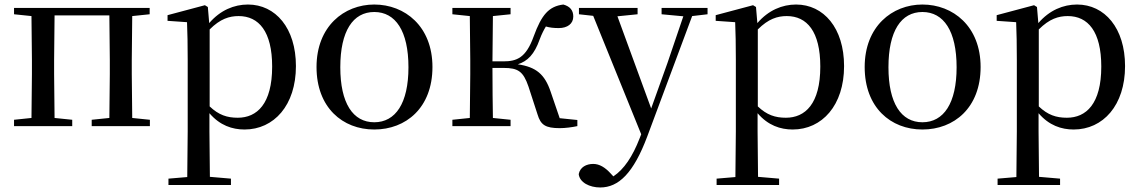

<svg xmlns="http://www.w3.org/2000/svg" viewBox="-20 -557 5034 848"><path d="M42 -494 119 -486 121 -292V-230L119 -36L42 -28V0H299V-28L221 -36L219 -230V-292L221 -489H463L465 -292V-230L463 -36L385 -28V0H642V-28L564 -36L562 -230V-292L564 -486L641 -494V-522H42Z M1060 15C1190 15 1287 -92 1287 -265C1287 -433 1197 -537 1075 -537C1014 -537 953 -512 904 -455L898 -526L885 -534L720 -490V-465L806 -459C808 -410 809 -361 809 -293V23L807 225L724 232V260H1000V232L907 224L905 23V-57C951 -3 1006 15 1060 15ZM906 -427C953 -474 993 -486 1034 -486C1123 -486 1182 -418 1182 -263C1182 -98 1115 -37 1030 -37C983 -37 946 -49 906 -87Z M1633 15C1773 15 1890 -81 1890 -261C1890 -441 1768 -537 1633 -537C1499 -537 1378 -440 1378 -261C1378 -82 1493 15 1633 15ZM1633 -17C1539 -17 1483 -101 1483 -260C1483 -420 1539 -504 1633 -504C1727 -504 1784 -420 1784 -260C1784 -101 1727 -17 1633 -17Z M2354 -52C2368 -5 2389 9 2453 9C2476 9 2507 5 2530 0V-27L2452 -35L2412 -152C2386 -229 2348 -261 2267 -273C2310 -287 2340 -316 2364 -384C2373 -408 2382 -425 2391 -440C2408 -435 2425 -433 2448 -433C2486 -433 2512 -452 2512 -484C2512 -512 2497 -529 2468 -537C2404 -529 2372 -492 2337 -396C2303 -301 2262 -286 2203 -286H2155L2157 -486L2235 -494V-522H1978V-494L2055 -486L2057 -292V-230L2055 -36L1978 -28V0H2235V-28L2157 -36C2156 -92 2155 -178 2155 -257H2204C2268 -257 2291 -242 2314 -175Z M2902 -494 2998 -485 2928 -279 2856 -78 2707 -485 2796 -494V-522H2537V-494L2600 -487L2812 36L2805 54C2774 134 2736 191 2689 222L2676 208C2653 183 2628 167 2600 167C2570 167 2542 181 2536 212C2540 249 2584 271 2631 271C2712 271 2778 208 2839 45L3037 -486L3105 -494V-522H2902Z M3481 15C3611 15 3708 -92 3708 -265C3708 -433 3618 -537 3496 -537C3435 -537 3374 -512 3325 -455L3319 -526L3306 -534L3141 -490V-465L3227 -459C3229 -410 3230 -361 3230 -293V23L3228 225L3145 232V260H3421V232L3328 224L3326 23V-57C3372 -3 3427 15 3481 15ZM3327 -427C3374 -474 3414 -486 3455 -486C3544 -486 3603 -418 3603 -263C3603 -98 3536 -37 3451 -37C3404 -37 3367 -49 3327 -87Z M4054 15C4194 15 4311 -81 4311 -261C4311 -441 4189 -537 4054 -537C3920 -537 3799 -440 3799 -261C3799 -82 3914 15 4054 15ZM4054 -17C3960 -17 3904 -101 3904 -260C3904 -420 3960 -504 4054 -504C4148 -504 4205 -420 4205 -260C4205 -101 4148 -17 4054 -17Z M4722 15C4852 15 4949 -92 4949 -265C4949 -433 4859 -537 4737 -537C4676 -537 4615 -512 4566 -455L4560 -526L4547 -534L4382 -490V-465L4468 -459C4470 -410 4471 -361 4471 -293V23L4469 225L4386 232V260H4662V232L4569 224L4567 23V-57C4613 -3 4668 15 4722 15ZM4568 -427C4615 -474 4655 -486 4696 -486C4785 -486 4844 -418 4844 -263C4844 -98 4777 -37 4692 -37C4645 -37 4608 -49 4568 -87Z"/></svg>

Font: Noto Serif CJK SC Medium
Style: Regular
Weight: 500
Designer: Ryoko NISHIZUKA 西塚涼子 (kana & ideographs); Frank Grießhammer (Latin, Greek & Cyrillic); Wenlong ZHANG 张文龙 (bopomofo); San
Foundry: Adobe
Version: Version 2.001;hotconv 1.1.0;makeotfexe 2.6.0